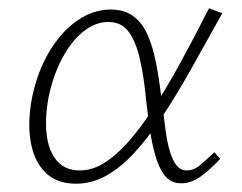

<svg xmlns="http://www.w3.org/2000/svg" viewBox="-20 -438 584 463"><path d="M163 5Q116 5 88.5 -23Q61 -51 53.5 -99Q46 -147 58 -206Q71 -267 99.5 -314.5Q128 -362 166.5 -388.5Q205 -415 247 -415Q280 -415 301.5 -399Q323 -383 335.5 -355Q348 -327 355.5 -290Q363 -253 368 -211Q374 -164 379.5 -122Q385 -80 397 -53.5Q409 -27 430 -27Q448 -27 464 -41Q480 -55 497 -71L511 -55Q492 -34 467.5 -15Q443 4 417 4Q392 4 377.5 -14.5Q363 -33 354.5 -63Q346 -93 341 -129Q336 -165 332 -200Q327 -253 317.5 -295Q308 -337 290.5 -361Q273 -385 241 -385Q210 -385 181 -362Q152 -339 130 -297.5Q108 -256 97 -203Q88 -154 92.5 -114Q97 -74 117 -50.5Q137 -27 173 -27Q202 -27 230.5 -44.5Q259 -62 288.5 -95Q318 -128 349 -175.5Q380 -223 413.5 -284Q447 -345 484 -418L516 -406Q475 -332 439.5 -269Q404 -206 370 -155Q336 -104 303 -68.5Q270 -33 235.5 -14Q201 5 163 5Z"/></svg>

Font: Ysabeau Office ExtraLight
Style: Italic
Weight: 250
Italic angle: -12°
Designer: Christian Thalmann (Catharsis Fonts)
Version: Version 2.001;gftools[0.9.30]; featfreeze: tnum,lnum,ss02